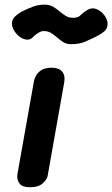

<svg xmlns="http://www.w3.org/2000/svg" viewBox="-20 -784 470 804"><path d="M105.5 0Q72.5 0 61 -16.5Q49.5 -33 53 -55L122.5 -446Q124 -455 131.2 -468Q138.5 -481 154 -490.8Q169.5 -500.5 196.5 -500.5Q226.5 -500.5 240.2 -484.2Q254 -468 249 -439.5L179.5 -47.5Q177.5 -34 159.8 -17Q142 0 105.5 0ZM277 -599Q259 -599 245.5 -607.2Q232 -615.5 219.8 -626.5Q207.5 -637.5 194 -645.8Q180.5 -654 163 -654Q153.5 -654 141 -646.8Q128.5 -639.5 118.5 -629Q107 -616.5 91.8 -618Q76.5 -619.5 62.5 -630Q48.5 -640.5 39.2 -655.8Q30 -671 30 -686Q30 -704.5 46.8 -718.5Q63.5 -732.5 81.5 -740.5Q97 -748 118.5 -756.2Q140 -764.5 167 -764.5Q187.5 -764.5 202 -756Q216.5 -747.5 229 -736.8Q241.5 -726 254.8 -717.8Q268 -709.5 285.5 -709.5Q306 -709.5 315.5 -719Q325 -728.5 342 -740Q363 -754 383.5 -746Q404 -738 417.2 -719.8Q430.5 -701.5 430.5 -684.5Q430.5 -665.5 418.5 -654.2Q406.5 -643 378 -628.5Q361 -620 336.8 -609.5Q312.5 -599 277 -599Z"/></svg>

Font: Edu AU VIC WA NT Pre SemiBold
Style: Regular
Weight: 600
Designer: Tina and Corey Anderson, Eben Sorkin, Mirko Velimirovic
Foundry: Google for Education
Version: Version 1.001